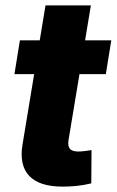

<svg xmlns="http://www.w3.org/2000/svg" viewBox="-20 -694 438 721"><path d="M397.9 -542.5 377.4 -415.5H34.2L54.7 -542.5ZM150.9 -673.8H321.3L237.3 -168Q233.9 -145.5 242.4 -135.3Q251 -125 274.4 -125Q283.7 -125 300 -127Q316.4 -128.9 323.7 -130.4L322.8 -5.4Q294.4 1.5 267.3 4.2Q240.2 6.8 215.3 6.8Q127.9 6.8 89.8 -33.4Q51.8 -73.7 64.5 -150.9Z"/></svg>

Font: Inter 16pt ExtraBold
Style: Italic
Weight: 800
Italic angle: -9.3988°
Version: Version 4.001;git-66647c0bb